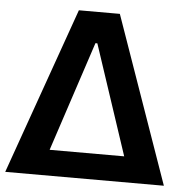

<svg xmlns="http://www.w3.org/2000/svg" viewBox="-99 -751 812 803"><g transform="rotate(5 307.0 -350.0)"><path d="M-48 0H618L372 -700H200ZM129 -108 281 -569H289L442 -108Z"/></g></svg>

Font: Fixel Display 20240404 SemiBold
Style: Italic
Weight: 600
Italic angle: -10°
Designer: AlfaBravo + MacPaw
Foundry: Kyrylo Tkachov, Marchela Mozhyna, Serhii Makarenko, Maria Weinstein, Zakhar Kryvoshyya
Version: Version 1.211;Glyphs 3.2 (3225)